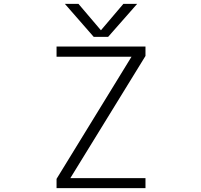

<svg xmlns="http://www.w3.org/2000/svg" viewBox="-20 -972 1040 993"><path d="M618.2 -952.1H689.5L539.1 -781.2H464.8L315.4 -952.1H385.7L502 -815.4ZM343.8 -50.8H732.4V1H272.5V-46.9L660.2 -678.7H272.5V-731.4H732.4V-682.6Z"/></svg>

Font: GenEi Gothic M Light
Style: Regular
Weight: 300
Designer: o_tamon (Modified); [Source Han Sans]
Ryoko NISHIZUKA  (kana & ideographs); Paul D. Hunt (Latin, Greek & Cyrillic); Wenl
Version: Version 1.1a;Original Version 1.004